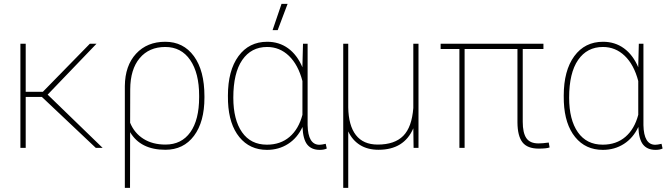

<svg xmlns="http://www.w3.org/2000/svg" viewBox="-20 -750 3381 974"><path d="M192.4 -258.3H110.4V0H83.5V-528.3H110.4V-284.2H197.3L436 -528.3H469.7L221.7 -270L500.5 0H465.8Z M818.4 -538.1Q910.2 -538.1 963.6 -465.1Q1017.1 -392.1 1017.1 -261.7V-254.4Q1017.1 -131.8 964.1 -61Q911.1 9.8 818.8 9.8Q692.9 9.8 640.1 -79.6L639.6 203.1H613.3V-313.5Q614.3 -417 670.2 -477.5Q726.1 -538.1 818.4 -538.1ZM640.1 -127.4Q661.6 -74.7 707.8 -45.7Q753.9 -16.6 819.3 -16.6Q900.9 -16.6 945.6 -79.3Q990.2 -142.1 990.2 -256.8V-264.6Q990.2 -379.4 944.8 -445.6Q899.4 -511.7 818.4 -511.7Q736.3 -511.7 688.7 -455.1Q641.1 -398.4 640.6 -296.9Z M1540.5 -528.3V-115.2Q1542.5 -15.6 1600.6 -15.6Q1611.3 -15.6 1632.3 -20.5L1637.7 3.4Q1624 10.3 1602.1 10.3Q1560.1 10.3 1538.6 -16.6Q1517.1 -43.5 1514.6 -106Q1488.3 -49.8 1441.2 -19.8Q1394 10.3 1334.5 10.3Q1247.1 10.3 1194.3 -54.4Q1141.6 -119.1 1136.7 -232.9L1136.2 -264.6Q1136.2 -392.1 1189.7 -465.1Q1243.2 -538.1 1335.4 -538.1Q1396 -538.1 1441.7 -504.9Q1487.3 -471.7 1514.2 -408.7V-417L1517.1 -528.3ZM1163.6 -254.4Q1163.6 -142.6 1207.8 -79.3Q1252 -16.1 1334 -16.1Q1402.8 -16.1 1449 -55.7Q1495.1 -95.2 1514.2 -167.5V-338.9Q1492.7 -421.4 1445.8 -466.6Q1398.9 -511.7 1335 -511.7Q1254.4 -511.7 1209 -445.8Q1163.6 -379.9 1163.6 -254.4ZM1408.2 -730.5H1439L1388.7 -597.2H1362.8Z M1746.6 -528.3V-205.6Q1748 -113.3 1785.4 -64.9Q1822.8 -16.6 1896 -16.6Q1981.9 -16.6 2025.6 -60.8Q2069.3 -105 2076.7 -202.1V-528.3H2103V0H2078.1L2076.7 -99.1Q2029.8 9.8 1900.4 9.8Q1844.7 9.8 1805.9 -14.6Q1767.1 -39.1 1746.6 -83.5V203.1H1721.2V-528.3Z M2736.8 -501.5H2631.8V-132.3Q2631.8 -76.2 2650.1 -49.3Q2668.5 -22.5 2711.4 -22.5Q2732.9 -22.5 2763.7 -26.9L2768.1 -2Q2752 3.9 2712.9 3.9Q2655.3 3.9 2630.4 -28.1Q2605.5 -60.1 2605 -128.9V-501.5H2336.9V0H2310.5V-501.5H2215.3V-528.3H2736.8Z M3244.1 -528.3V-115.2Q3246.1 -15.6 3304.2 -15.6Q3314.9 -15.6 3335.9 -20.5L3341.3 3.4Q3327.6 10.3 3305.7 10.3Q3263.7 10.3 3242.2 -16.6Q3220.7 -43.5 3218.3 -106Q3191.9 -49.8 3144.8 -19.8Q3097.7 10.3 3038.1 10.3Q2950.7 10.3 2897.9 -54.4Q2845.2 -119.1 2840.3 -232.9L2839.8 -264.6Q2839.8 -392.1 2893.3 -465.1Q2946.8 -538.1 3039.1 -538.1Q3099.6 -538.1 3145.3 -504.9Q3190.9 -471.7 3217.8 -408.7V-417L3220.7 -528.3ZM2867.2 -254.4Q2867.2 -142.6 2911.4 -79.3Q2955.6 -16.1 3037.6 -16.1Q3106.4 -16.1 3152.6 -55.7Q3198.7 -95.2 3217.8 -167.5V-338.9Q3196.3 -421.4 3149.4 -466.6Q3102.5 -511.7 3038.6 -511.7Q2958 -511.7 2912.6 -445.8Q2867.2 -379.9 2867.2 -254.4Z"/></svg>

Font: Roboto Thin
Style: Regular
Weight: 250
Designer: Google
Version: Version 2.134; 2016